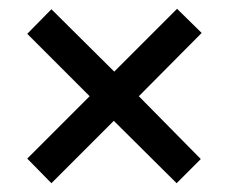

<svg xmlns="http://www.w3.org/2000/svg" viewBox="-20 -572 521 437"><path d="M383 -552 439 -497 296 -353 437 -210 382 -155 239 -297 97 -155 42 -211 184 -353 42 -495 97 -551 240 -409Z"/></svg>

Font: Noto Sans Myanmar Condensed Medium
Style: Regular
Weight: 500
Width: 3
Designer: Monotype Design Team
Foundry: Monotype Imaging Inc.
Version: Version 2.107; ttfautohint (v1.8.4.7-5d5b)